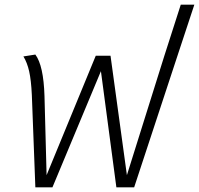

<svg xmlns="http://www.w3.org/2000/svg" viewBox="-20 -800 850 820"><path d="M810 -780 738 -562 553 0H477L411 -496L204 0H131L116 -394Q113 -458 104.5 -495.5Q96 -533 80 -559L131 -567Q166 -520 170 -390L179 -52L389 -562H452L522 -52L682 -562L752 -780Z"/></svg>

Font: FiraGO Light
Style: Italic
Weight: 300
Italic angle: -8°
Designer: bBox Type GmbH
Foundry: bBox Type GmbH
Version: Version 1.001